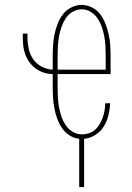

<svg xmlns="http://www.w3.org/2000/svg" viewBox="-20 -558 540 783"><path d="M303 205V8Q282 6 263.5 -6Q245 -18 233 -35.5Q221 -53 213.5 -73.5Q206 -94 202 -115Q198 -136 196.5 -157.5Q195 -179 195 -200V-256Q177 -256 159.5 -261.5Q142 -267 127 -277.5Q112 -288 101 -303Q90 -318 83.5 -335Q77 -352 75 -370Q73 -388 73 -406V-421H92V-406Q92 -383 97 -359.5Q102 -336 115.5 -316.5Q129 -297 150.5 -286Q172 -275 195 -274V-330Q195 -352 196.5 -374.5Q198 -397 202.5 -418.5Q207 -440 215 -461Q223 -482 236.5 -499.5Q250 -517 270.5 -527.5Q291 -538 313 -538Q335 -538 355.5 -527.5Q376 -517 389 -499.5Q402 -482 410 -461Q418 -440 423 -418.5Q428 -397 429.5 -374.5Q431 -352 431 -330V-256H215V-200Q215 -180 216 -160.5Q217 -141 220.5 -121.5Q224 -102 230.5 -83Q237 -64 248 -47.5Q259 -31 276.5 -20.5Q294 -10 314 -10Q328 -10 342.5 -14.5Q357 -19 368 -29Q379 -39 386.5 -52Q394 -65 399 -79Q404 -93 406.5 -107.5Q409 -122 409 -137H429Q428 -112 422 -87.5Q416 -63 403 -42Q390 -21 368.5 -7.5Q347 6 323 8V205ZM215 -274H411V-330Q411 -350 410 -369.5Q409 -389 405.5 -408.5Q402 -428 395.5 -447Q389 -466 378 -482.5Q367 -499 350 -509.5Q333 -520 313 -520Q293 -520 275.5 -509.5Q258 -499 247.5 -482.5Q237 -466 230.5 -447Q224 -428 220.5 -408.5Q217 -389 216 -369.5Q215 -350 215 -330Z"/></svg>

Font: Iosevka Slab Thin
Style: Regular
Weight: 100
Monospace: yes
Designer: Belleve Invis
Foundry: Belleve Invis
Version: Version 11.1.0; ttfautohint (v1.8.3)